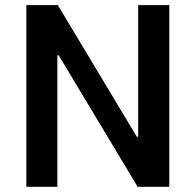

<svg xmlns="http://www.w3.org/2000/svg" viewBox="-20 -717 749 737"><path d="M510.3 -697.3H629.9V0H508.3L205.1 -504.9H200.2V0H81.1V-697.3H202.1L505.4 -191.9H510.3Z"/></svg>

Font: Estedad-FD SemiBold
Style: Regular
Weight: 600
Designer: Amin Abedi
Version: Version 7.3